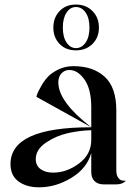

<svg xmlns="http://www.w3.org/2000/svg" viewBox="-20 -798 589 831"><path d="M308.6 -767.6Q284.2 -767.6 268.1 -743.7Q252 -719.7 252 -678.7Q252 -637.7 268.1 -613.8Q284.2 -589.8 308.6 -589.8Q334 -589.8 350.6 -613.8Q367.2 -637.7 367.2 -678.7Q367.2 -719.7 350.6 -743.7Q334 -767.6 308.6 -767.6ZM380.4 -607.9Q352.5 -580.1 308.6 -580.1Q264.6 -580.1 237.8 -607.9Q210.9 -635.7 210.9 -678.7Q210.9 -721.7 237.8 -750Q264.6 -778.3 308.6 -778.3Q352.5 -778.3 380.4 -750Q408.2 -721.7 408.2 -678.7Q408.2 -635.7 380.4 -607.9ZM375 -192.4V-234.4Q326.2 -233.4 273.9 -221.7Q221.7 -210 178.2 -180.2Q134.8 -150.4 134.8 -109.4Q134.8 -81.1 155.8 -65.9Q176.8 -50.8 210 -50.8Q268.6 -50.8 321.8 -90.3Q375 -129.9 375 -192.4ZM483.4 -60.5Q483.4 -41 490.7 -30.3Q498 -19.5 505.4 -17.6Q512.7 -15.6 524.4 -15.6Q510.7 0 483.4 0H428.7Q403.3 0 389.2 -14.2Q375 -28.3 375 -53.7V-135.7Q356.4 -69.3 289.1 -28.3Q221.7 12.7 149.4 12.7Q94.7 12.7 60.1 -12.7Q25.4 -38.1 25.4 -87.9Q25.4 -247.1 372.1 -247.1H375L137.7 -378.9Q138.7 -384.8 142.1 -393.6Q145.5 -402.3 158.2 -425.3Q170.9 -448.2 187.5 -465.8Q204.1 -483.4 233.4 -497.6Q262.7 -511.7 297.9 -511.7Q382.8 -511.7 433.1 -465.8Q483.4 -419.9 483.4 -320.3ZM375 -247.1V-334Q375 -412.1 345.7 -453.6Q316.4 -495.1 280.3 -495.1Q259.8 -495.1 246.1 -480.5Q232.4 -465.8 232.4 -441.4Q232.4 -357.4 375 -247.1Z"/></svg>

Font: Olivea
Style: LigaturesFont
Weight: 400
Designer: Achmad Aprilia Pratama
Version: Version 001.000